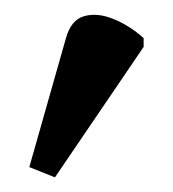

<svg xmlns="http://www.w3.org/2000/svg" viewBox="-20 -745 236 262"><path d="M55 -503 20 -517 70 -693Q77 -718 95 -723Q113 -728 135 -719Q157 -710 176 -693V-681Z"/></svg>

Font: NotoSerif-Regular
Style: Regular
Weight: 400
Designer: Monotype Design Team
Foundry: Monotype Imaging Inc.
Version: Version 2.007; ttfautohint (v1.8) -l 8 -r 50 -G 200 -x 14 -D